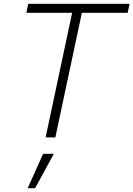

<svg xmlns="http://www.w3.org/2000/svg" viewBox="-20 -720 699 1006"><path d="M219 0 358 -653H118L128 -700H659L649 -653H409L270 0ZM125 266 206 86H262L164 266Z"/></svg>

Font: Red Hat Text VF
Style: Italic
Weight: 300
Italic angle: -12°
Designer: Pentagram, MCKL
Foundry: Pentagram, MCKL
Version: Version 1.023